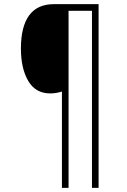

<svg xmlns="http://www.w3.org/2000/svg" viewBox="-20 -780 614 927"><path d="M456 127H424V-728H311V127H279V-338Q266 -334 252.5 -331.5Q239 -329 222 -329Q152 -329 116.5 -389Q81 -449 81 -546Q81 -651 120.5 -705.5Q160 -760 241 -760H456Z"/></svg>

Font: Noto Sans Lao Looped SemiCondensed ExtraLight
Style: Regular
Weight: 200
Width: 4
Designer: Mark Frömberg, Ben Mitchell
Foundry: The Fontpad Ltd
Version: Version 1.002; ttfautohint (v1.8.4.7-5d5b)